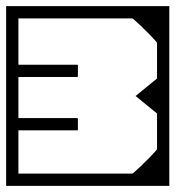

<svg xmlns="http://www.w3.org/2000/svg" viewBox="-40 -606 572 626"><path d="M-20 -98V-468H20Q20 -468 20 -422.2Q20 -376.5 20 -278Q20 -278 20 -275.5Q20 -273 20 -273Q20 -273 20 -270.5Q20 -268 20 -268Q20 -177.5 20 -137.8Q20 -98 20 -98ZM512 -279Q512 -256.5 512 -227Q512 -197.5 512 -166.2Q512 -135 512 -105.5Q512 -76 512 -52Q512 -28 512 -14Q512 0 512 0Q512 0 512 0Q512 0 512 0Q512 0 512 0Q512 0 512 0Q512 0 492.2 0Q472.5 0 441.8 0Q411 0 376 0Q341 0 310.2 0Q279.5 0 259.8 0Q240 0 240 0Q240 0 240 0Q240 0 240 0Q240 0 240 0Q240 0 240 0Q240 0 240 0Q240 -10 240 -20.2Q240 -30.5 240 -40Q242.5 -40 256.5 -40Q270.5 -40 290.8 -40Q311 -40 331.8 -40Q352.5 -40 368.8 -40Q385 -40 391 -40Q391 -40 391 -40Q391 -40 391 -40Q391 -40 391 -40Q391 -40 391 -40Q392.5 -40 401 -47.5Q409.5 -55 421.5 -66.5Q433.5 -78 445 -89.8Q456.5 -101.5 464.2 -110Q472 -118.5 472 -120V-279ZM512 -307H472V-466Q472 -467.5 464.2 -476Q456.5 -484.5 445 -496.2Q433.5 -508 421.5 -519.5Q409.5 -531 401 -538.5Q392.5 -546 391 -546Q391 -546 391 -546Q391 -546 391 -546Q391 -546 391 -546Q391 -546 391 -546Q385 -546 368.8 -546Q352.5 -546 331.8 -546Q311 -546 290.8 -546Q270.5 -546 256.5 -546Q242.5 -546 240 -546Q240 -556 240 -566.2Q240 -576.5 240 -586Q240 -586 240 -586Q240 -586 240 -586Q240 -586 240 -586Q240 -586 240 -586Q240 -586 240 -586Q240 -586 259.8 -586Q279.5 -586 310.2 -586Q341 -586 376 -586Q411 -586 441.8 -586Q472.5 -586 492.2 -586Q512 -586 512 -586Q512 -586 512 -586Q512 -586 512 -586Q512 -586 512 -586Q512 -586 512 -586Q512 -586 512 -572Q512 -558 512 -534Q512 -510 512 -480.5Q512 -451 512 -419.5Q512 -388 512 -359Q512 -330 512 -307ZM-20 -249H20Q20 -249 20 -228Q20 -207 20 -175.8Q20 -144.5 20 -113.2Q20 -82 20 -61Q20 -40 20 -40Q20 -40 20 -40Q20 -40 20 -40Q20 -40 20 -40Q20 -40 20 -40Q20 -40 20 -40Q20 -40 20 -40Q20 -40 20 -40Q20 -40 20 -40Q20 -40 20 -40Q20 -40 20 -40Q20 -40 20 -40Q20 -40 43.5 -40Q67 -40 101.5 -40Q136 -40 170.5 -40Q205 -40 228.5 -40Q252 -40 252 -40Q252 -30.5 252 -20.2Q252 -10 252 0Q252 0 252 0Q252 0 252 0Q252 0 252 0Q252 0 252 0Q252 0 252 0Q252 0 232.2 0Q212.5 0 181.8 0Q151 0 116 0Q81 0 50.2 0Q19.5 0 -0.2 0Q-20 0 -20 0Q-20 0 -20 0Q-20 0 -20 0Q-20 0 -20 0Q-20 0 -20 0Q-20 0 -20 -18Q-20 -36 -20 -64.2Q-20 -92.5 -20 -124.5Q-20 -156.5 -20 -184.8Q-20 -213 -20 -231Q-20 -249 -20 -249ZM-20 -337Q-20 -337 -20 -355Q-20 -373 -20 -401.2Q-20 -429.5 -20 -461.5Q-20 -493.5 -20 -521.8Q-20 -550 -20 -568Q-20 -586 -20 -586Q-20 -586 -20 -586Q-20 -586 -20 -586Q-20 -586 -20 -586Q-20 -586 -20 -586Q-20 -586 -0.2 -586Q19.5 -586 50.2 -586Q81 -586 116 -586Q151 -586 181.8 -586Q212.5 -586 232.2 -586Q252 -586 252 -586Q252 -586 252 -586Q252 -586 252 -586Q252 -586 252 -586Q252 -586 252 -586Q252 -586 252 -586Q252 -576.5 252 -566.2Q252 -556 252 -546Q252 -546 228.5 -546Q205 -546 170.5 -546Q136 -546 101.5 -546Q67 -546 43.5 -546Q20 -546 20 -546Q20 -546 20 -546Q20 -546 20 -546Q20 -546 20 -546Q20 -546 20 -546Q20 -546 20 -546Q20 -546 20 -546Q20 -546 20 -546Q20 -546 20 -546Q20 -546 20 -546Q20 -546 20 -546Q20 -546 20 -546Q20 -546 20 -525Q20 -504 20 -472.8Q20 -441.5 20 -410.2Q20 -379 20 -358Q20 -337 20 -337ZM214 -391Q214 -391 214 -383Q214 -375 214 -367Q214 -359 214 -359Q214 -357 213.8 -356.2Q213.5 -355.5 212.8 -355.2Q212 -355 210 -355Q210 -355 189.5 -355Q169 -355 138.5 -355Q108 -355 77.5 -355Q47 -355 26.5 -355Q6 -355 6 -355Q6 -355 6 -355Q6 -355 6 -355Q6 -355 6 -355Q6 -355 6 -355Q6 -355 6 -355Q3 -355 2.5 -355.5Q2 -356 2 -359Q2 -359 2 -362.2Q2 -365.5 2 -370.2Q2 -375 2 -379.8Q2 -384.5 2 -387.8Q2 -391 2 -391Q2 -393 2.2 -393.8Q2.5 -394.5 3.2 -394.8Q4 -395 6 -395Q6 -395 6 -395Q6 -395 6 -395Q6 -395 6 -395Q6 -395 6 -395Q6 -395 6 -395Q6 -395 26.5 -395Q47 -395 77.5 -395Q108 -395 138.5 -395Q169 -395 189.5 -395Q210 -395 210 -395Q212 -395 212.8 -394.8Q213.5 -394.5 213.8 -393.8Q214 -393 214 -391ZM214 -185Q214 -183 213.8 -182.2Q213.5 -181.5 212.8 -181.2Q212 -181 210 -181Q210 -181 189.5 -181Q169 -181 138.5 -181Q108 -181 77.5 -181Q47 -181 26.5 -181Q6 -181 6 -181Q6 -181 6 -181Q6 -181 6 -181Q6 -181 6 -181Q6 -181 6 -181Q6 -181 6 -181Q4 -181 3.2 -181.2Q2.5 -181.5 2.2 -182.2Q2 -183 2 -185Q2 -185 2 -188.2Q2 -191.5 2 -196.2Q2 -201 2 -205.8Q2 -210.5 2 -213.8Q2 -217 2 -217Q2 -220 2.5 -220.5Q3 -221 6 -221Q6 -221 6 -221Q6 -221 6 -221Q6 -221 6 -221Q6 -221 6 -221Q6 -221 6 -221Q6 -221 26.5 -221Q47 -221 77.5 -221Q108 -221 138.5 -221Q169 -221 189.5 -221Q210 -221 210 -221Q212 -221 212.8 -220.8Q213.5 -220.5 213.8 -219.8Q214 -219 214 -217Q214 -217 214 -209Q214 -201 214 -193Q214 -185 214 -185ZM402 -293Q402 -293 402 -293Q402 -293 402 -293Q402 -293 412.5 -301.5Q423 -310 437 -321.5Q451 -333 461.5 -341.5Q472 -350 472 -350V-400H491H512Q512 -400 512 -378.5Q512 -357 512 -325Q512 -293 512 -261Q512 -229 512 -207.5Q512 -186 512 -186H491H472V-236Q472 -236 461.5 -244.5Q451 -253 437 -264.5Q423 -276 412.5 -284.5Q402 -293 402 -293Q402 -293 402 -293Q402 -293 402 -293Z"/></svg>

Font: Honk
Style: Regular
Weight: 400
Designer: Noopur Datye & Yesha Goshar
Foundry: Ek Type
Version: Version 1.000